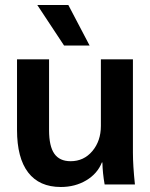

<svg xmlns="http://www.w3.org/2000/svg" viewBox="-20 -737 601 767"><path d="M48 0ZM48 -218V-500H176V-217Q176 -153 197 -123Q218 -93 262 -93Q315 -93 349 -133.5Q383 -174 383 -234V-500H511V-127Q511 -76 519 0H398Q390 -45 389 -88H387Q369 -43 324.5 -16.5Q280 10 223 10Q137 10 92.5 -48Q48 -106 48 -218ZM129 -717H253L338 -555H236Z"/></svg>

Font: Sarabun
Style: Bold
Weight: 700
Designer: Suppakit Chalermlarp | Katatrad Co.,Ltd.
Foundry: Cadson Demak Co.,Ltd.
Version: Version 1.000; ttfautohint (v1.6)